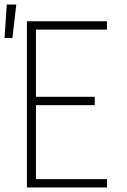

<svg xmlns="http://www.w3.org/2000/svg" viewBox="-42 -829 562 849"><path d="M77 0V-735H431V-698H117V-401H377V-364H117V-37H431V0ZM-22 -661 -12 -809H30L13 -661Z"/></svg>

Font: Iosevka Term Curly Extralight
Style: Regular
Weight: 200
Designer: Belleve Invis
Foundry: Belleve Invis
Version: Version 32.3.0